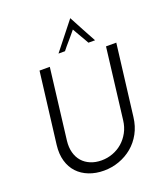

<svg xmlns="http://www.w3.org/2000/svg" viewBox="-169 -1070 1033 1194"><g transform="rotate(-20 347.0 -473.5)"><path d="M312 8Q258 8 213.5 -9.5Q169 -27 139 -59Q109 -91 95.5 -137.5Q82 -184 89 -243L147 -714H215L158 -246Q153 -203 162.5 -168Q172 -133 193.5 -108.5Q215 -84 247.5 -70.5Q280 -57 320 -57Q359 -57 395 -70.5Q431 -84 459 -108.5Q487 -133 506 -168Q525 -203 530 -246L587 -714H655L597 -243Q590 -184 564.5 -137.5Q539 -91 500.5 -59Q462 -27 413.5 -9.5Q365 8 312 8ZM438 -955Q462 -910 486.5 -864Q511 -818 536 -773H492Q486 -785 477.5 -799Q469 -813 460.5 -828Q452 -843 443.5 -857.5Q435 -872 429 -883Q420 -872 408 -857.5Q396 -843 383 -828Q370 -813 358 -799Q346 -785 337 -773H294Z"/></g></svg>

Font: Josefin Sans
Style: Italic
Weight: 400
Italic angle: -7.5°
Designer: Santiago Orozco
Foundry: Typemade